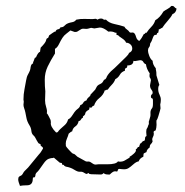

<svg xmlns="http://www.w3.org/2000/svg" viewBox="-20 -769 619 643"><path d="M89.8 -169.9Q89.8 -147.5 68.4 -148.4Q56.6 -148.4 46.9 -146.5Q41 -161.1 41 -168Q41 -174.8 43.9 -177.2Q46.9 -179.7 48.8 -180.2Q50.8 -180.7 53.2 -183.1Q55.7 -185.5 57.6 -189.5Q59.6 -193.4 62.5 -196.3L74.2 -208L110.4 -252Q115.2 -256.8 117.7 -261.2Q120.1 -265.6 124 -271.5V-272.5Q124 -275.4 121.1 -277.3Q118.2 -279.3 116.2 -281.2V-285.2Q114.3 -287.1 112.3 -287.6Q110.4 -288.1 108.4 -290Q105.5 -294.9 103 -298.8Q100.6 -302.7 98.6 -307.1Q96.7 -311.5 91.3 -316.4Q85.9 -321.3 85 -331.1Q84 -340.8 79.1 -348.6Q74.2 -356.4 71.8 -362.8Q69.3 -369.1 67.9 -377.4Q66.4 -385.7 64.9 -392.6Q63.5 -399.4 61 -406.2Q58.6 -413.1 58.6 -418L59.6 -428.7L58.6 -435.5Q58.6 -453.1 62 -470.2Q65.4 -487.3 67.4 -499.5Q69.3 -511.7 73.7 -519.5Q78.1 -527.3 80.1 -532.7Q82 -538.1 82.5 -543.9Q83 -549.8 86.9 -554.7L90.8 -556.6V-560.5Q93.8 -566.4 94.2 -568.8Q94.7 -571.3 96.7 -575.2L100.6 -577.1Q107.4 -593.8 114.3 -595.7V-597.7L116.2 -609.4Q132.8 -626 134.3 -633.8Q135.7 -641.6 140.6 -641.6Q141.6 -641.6 144.5 -650.4Q147.5 -652.3 155.3 -658.2Q163.1 -664.1 166 -663.1Q168 -669.9 174.3 -670.9Q180.7 -671.9 182.6 -677.7H184.6Q191.4 -677.7 196.3 -683.1Q201.2 -688.5 207.5 -690.9Q213.9 -693.4 222.2 -694.8Q230.5 -696.3 235.4 -703.1Q249 -706.1 262.7 -705.6Q276.4 -705.1 290 -705.1L299.8 -706.1Q303.7 -706.1 305.7 -703.1Q312.5 -707 317.9 -707Q323.2 -707 325.7 -704.6Q328.1 -702.1 335 -703.1Q344.7 -692.4 363.3 -688.5Q381.8 -684.6 396.5 -679.7Q399.4 -673.8 404.8 -670.4Q410.2 -667 414.1 -661.1Q417 -659.2 418.9 -659.7Q420.9 -660.2 424.3 -660.2Q427.7 -660.2 430.7 -656.7Q433.6 -653.3 436 -644.5Q438.5 -635.7 446.3 -631.8Q454.1 -639.6 461.9 -655.3H462.9Q465.8 -655.3 466.3 -657.7Q466.8 -660.2 470.7 -659.2Q477.5 -669.9 486.8 -679.2Q496.1 -688.5 500 -701.2Q515.6 -710 527.3 -730.5Q534.2 -735.4 541.5 -739.3Q548.8 -743.2 553.7 -749Q560.5 -750 563.5 -746.1Q566.4 -742.2 571.3 -740.2Q569.3 -725.6 557.6 -721.7Q553.7 -712.9 542 -699.7Q530.3 -686.5 523.4 -675.8Q519.5 -674.8 517.6 -672.9Q515.6 -670.9 511.7 -670.9V-668L509.8 -659.2Q506.8 -659.2 505.9 -657.2Q504.9 -650.4 500 -652.3Q495.1 -652.3 491.2 -640.6Q487.3 -628.9 484.9 -626.5Q482.4 -624 482.4 -619.1Q482.4 -614.3 479 -610.4Q475.6 -606.4 475.6 -599.6Q475.6 -592.8 480 -581.5Q484.4 -570.3 491.2 -565.4Q491.2 -552.7 502 -540Q501 -539.1 502.4 -534.2Q503.9 -529.3 503.9 -516.6L513.7 -484.4Q509.8 -480.5 509.8 -470.7Q509.8 -460.9 514.2 -452.1Q518.6 -443.4 518.6 -435.1Q518.6 -426.8 516.6 -418.9L517.6 -406.2Q517.6 -404.3 515.6 -397.9Q513.7 -391.6 510.3 -379.9Q506.8 -368.2 503.9 -365.2V-359.4Q504.9 -351.6 503.4 -341.3Q502 -331.1 499 -331.1Q496.1 -331.1 494.1 -327.1Q495.1 -325.2 495.1 -320.3Q495.1 -315.4 491.7 -309.1Q488.3 -302.7 491.2 -295.9Q489.3 -290 485.4 -286.6Q481.4 -283.2 481.4 -275.4Q470.7 -267.6 470.7 -259.8L462.9 -255.9Q460 -255.9 460 -244.1Q448.2 -239.3 444.3 -228.5Q436.5 -227.5 426.8 -218.8Q417 -210 410.6 -206.1Q404.3 -202.1 396.5 -202.1Q388.7 -202.1 382.3 -203.1Q376 -204.1 375 -200.2Q374 -196.3 372.1 -194.3Q370.1 -195.3 364.3 -195.3Q358.4 -195.3 347.7 -184.6H341.8Q331.1 -184.6 327.1 -189.5Q323.2 -184.6 317.4 -184.6L286.1 -185.5L279.3 -186.5Q277.3 -189.5 275.4 -189.5H274.4Q273.4 -186.5 270.5 -186.5Q267.6 -186.5 263.2 -189.5Q258.8 -192.4 255.4 -193.4Q252 -194.3 248.5 -193.8Q245.1 -193.4 240.2 -194.8Q235.4 -196.3 228.5 -200.7Q221.7 -205.1 214.4 -207.5Q207 -210 203.1 -210.4Q199.2 -210.9 195.3 -213.9L193.4 -216.8H189.5Q187.5 -218.8 187.5 -221.2Q187.5 -223.6 184.1 -223.6Q180.7 -223.6 179.7 -224.6L160.2 -241.2Q158.2 -239.3 155.3 -239.7Q152.3 -240.2 143.6 -237.3Q134.8 -234.4 125.5 -220.7Q116.2 -207 111.3 -200.7Q106.4 -194.3 104.5 -192.9Q102.5 -191.4 100.6 -188.5Q98.6 -185.5 98.6 -182.1Q98.6 -178.7 96.7 -176.3Q94.7 -173.8 92.3 -174.8Q89.8 -175.8 89.8 -169.9ZM470.7 -313.5 469.7 -327.1Q469.7 -335.9 472.2 -338.9Q474.6 -341.8 476.6 -349.6Q479.5 -353.5 478.5 -357.4Q477.5 -361.3 479.5 -365.2L483.4 -378.9Q484.4 -383.8 483.9 -389.2Q483.4 -394.5 484.9 -398.9Q486.3 -403.3 488.3 -405.3Q492.2 -409.2 492.2 -420.9V-432.6Q492.2 -439.5 488.8 -439.9Q485.4 -440.4 485.4 -445.8Q485.4 -451.2 488.3 -452.6Q491.2 -454.1 491.2 -459Q491.2 -463.9 486.8 -469.2Q482.4 -474.6 482.4 -483.4L485.4 -500Q485.4 -504.9 482.4 -508.3Q479.5 -511.7 481.4 -523.4Q470.7 -538.1 468.8 -553.7Q462.9 -555.7 460 -561.5Q457 -567.4 449.2 -567.4L432.6 -564.5Q428.7 -564.5 426.8 -565.4Q426.8 -549.8 406.2 -549.8V-547.9Q406.2 -542 401.9 -541Q397.5 -540 398.4 -532.2Q386.7 -528.3 381.3 -518.6Q376 -508.8 366.2 -503.9Q362.3 -493.2 354.5 -485.4Q346.7 -477.5 340.8 -468.8H338.9Q336.9 -468.8 335.4 -467.3Q334 -465.8 331.1 -466.8Q326.2 -451.2 313 -440.9Q299.8 -430.7 294.9 -415Q290 -415 288.6 -411.1Q287.1 -407.2 279.3 -409.2V-408.2Q280.3 -402.3 275.9 -400.4Q271.5 -398.4 268.6 -395Q265.6 -391.6 265.6 -389.2Q265.6 -386.7 263.7 -384.3Q261.7 -381.8 259.3 -380.4Q256.8 -378.9 257.8 -375Q252.9 -373 251 -368.7Q249 -364.3 243.2 -363.3Q241.2 -351.6 232.4 -345.7Q223.6 -339.8 221.7 -329.1Q217.8 -328.1 215.3 -325.7Q212.9 -323.2 210 -321.3Q208 -313.5 204.1 -304.7Q200.2 -295.9 200.2 -288.6Q200.2 -281.2 200.7 -279.8Q201.2 -278.3 204.1 -274.9Q207 -271.5 210.4 -267.6Q213.9 -263.7 218.8 -258.8Q223.6 -253.9 226.6 -253.9Q229.5 -253.9 239.3 -244.1L267.6 -228.5Q271.5 -227.5 274.9 -228Q278.3 -228.5 282.2 -226.6Q286.1 -224.6 290.5 -221.2Q294.9 -217.8 299.8 -217.8L309.6 -218.8H338.9Q369.1 -218.8 375 -228.5L380.9 -227.5Q391.6 -227.5 398.4 -231.9Q405.3 -236.3 414.1 -241.2V-244.1Q418.9 -246.1 428.2 -254.4Q437.5 -262.7 434.6 -268.6Q439.5 -271.5 440.4 -274.4Q441.4 -277.3 446.3 -277.3V-279.3Q446.3 -281.2 447.8 -282.7Q449.2 -284.2 448.2 -287.1Q453.1 -289.1 455.6 -293Q458 -296.9 463.9 -297.9Q465.8 -300.8 465.8 -306.2Q465.8 -311.5 470.7 -313.5ZM131.8 -462.9 130.9 -432.6Q130.9 -421.9 134.8 -409.7Q138.7 -397.5 136.7 -389.6Q138.7 -388.7 143.6 -378.9L149.4 -367.2Q150.4 -363.3 150.4 -359.4Q147.5 -345.7 168 -325.2Q172.9 -325.2 174.8 -328.6Q176.8 -332 182.6 -337.4Q188.5 -342.8 196.8 -350.1Q205.1 -357.4 208 -369.1Q215.8 -372.1 223.6 -384.8L229.5 -393.6Q234.4 -400.4 240.7 -404.8Q247.1 -409.2 249 -417Q255.9 -418.9 258.8 -424.8Q261.7 -430.7 269.5 -432.6Q271.5 -438.5 274.9 -441.4Q278.3 -444.3 280.8 -446.8Q283.2 -449.2 282.7 -449.7Q282.2 -450.2 283.2 -452.1L298.8 -468.8Q300.8 -471.7 302.7 -476.1Q304.7 -480.5 307.6 -482.9Q310.5 -485.4 314.9 -487.3Q319.3 -489.3 321.8 -491.7Q324.2 -494.1 325.7 -497.1Q327.1 -500 329.1 -502L333 -503.9Q335 -505.9 335.9 -507.8Q338.9 -517.6 351.6 -530.3Q363.3 -540 378.4 -555.2Q393.6 -570.3 401.9 -578.1Q410.2 -585.9 412.1 -591.8Q422.9 -596.7 422.9 -606Q422.9 -615.2 416.5 -620.6Q410.2 -626 402.3 -626Q399.4 -633.8 388.7 -640.6Q377.9 -647.5 375 -651.4H373Q369.1 -651.4 370.1 -656.2Q371.1 -661.1 366.2 -659.2Q356.4 -665 342.8 -663.1Q326.2 -676.8 314.5 -676.8L295.9 -673.8L285.2 -675.8L274.4 -672.9Q269.5 -671.9 266.6 -672.4Q263.7 -672.9 258.3 -672.9Q252.9 -672.9 245.6 -667.5Q238.3 -662.1 234.4 -662.1H229.5L215.8 -667Q209 -661.1 201.7 -655.8Q194.3 -650.4 189 -642.1Q183.6 -633.8 177.7 -621.6Q171.9 -609.4 164.1 -605.5V-589.8Q149.4 -566.4 139.6 -545.9Q129.9 -525.4 129.9 -502Q129.9 -478.5 131.8 -462.9Z"/></svg>

Font: Mountains of Christmas
Style: Regular
Weight: 400
Designer: Crystal Kluge
Foundry: Font Diner, Inc DBA Tart Workshop
Version: Version 1.003